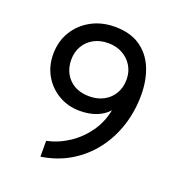

<svg xmlns="http://www.w3.org/2000/svg" viewBox="-131 -821 878 942"><g transform="rotate(20 308.0 -350.0)"><path d="M183.5 12V-70.5Q244.5 -83.5 297.2 -118.5Q350 -153.5 386.8 -205.8Q423.5 -258 435.5 -322Q413 -295.5 375 -280.2Q337 -265 287.5 -265Q226 -265 176.8 -293.8Q127.5 -322.5 99 -371.5Q70.5 -420.5 70.5 -482.5Q70.5 -549.5 102 -601.2Q133.5 -653 187.8 -682.5Q242 -712 310.5 -712Q390.5 -712 442.5 -676.5Q494.5 -641 519.8 -579.5Q545 -518 545 -441Q545 -356.5 520.5 -280.5Q496 -204.5 449.2 -143.2Q402.5 -82 335.5 -41.5Q268.5 -1 183.5 12ZM307 -348Q350 -348 382.5 -365.8Q415 -383.5 433.2 -415Q451.5 -446.5 451.5 -488Q451.5 -527.5 432.8 -558.5Q414 -589.5 381.5 -607.5Q349 -625.5 307.5 -625.5Q264 -625.5 231.5 -607.5Q199 -589.5 181 -558.5Q163 -527.5 163 -488Q163 -426 201.8 -387Q240.5 -348 307 -348Z"/></g></svg>

Font: Overpass Mono Medium
Style: Regular
Weight: 500
Monospace: yes
Designer: Delve Withrington, Dave Bailey
Foundry: Delve Fonts LLC
Version: Version 4.000